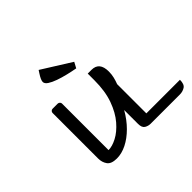

<svg xmlns="http://www.w3.org/2000/svg" viewBox="-170 -1042 1297 1297"><g transform="rotate(-45 478.5 -393.5)"><path d="M280 -520V-75Q316 -75 361 -98.5Q406 -122 448.5 -171Q491 -220 518.5 -296Q546 -372 546 -477V-540H582Q657 -540 657 -449Q657 -422 651 -397Q645 -372 636 -349V-70H957Q957 -27 935 -13.5Q913 0 887 0H607Q585 0 565.5 -11.5Q546 -23 546 -60V-192Q512 -132 467.5 -87.5Q423 -43 375 -19Q327 5 280 5Q228 5 209 -21.5Q190 -48 190 -85V-520Q190 -528 196 -534Q202 -540 210 -540H259Q267 -540 273.5 -534Q280 -528 280 -520ZM538 -661 516 -620Q482 -626 442.5 -635.5Q403 -645 369 -657Q335 -669 313 -683.5Q291 -698 291 -715Q291 -734 316 -772L329 -792Z"/></g></svg>

Font: Warnes
Style: Regular
Weight: 400
Designer: Eduardo Rodriguez Tunni
Foundry: Eduardo Rodriguez Tunni
Version: Version 1.002; ttfautohint (v1.8.4.7-5d5b);gftools[0.9.23]